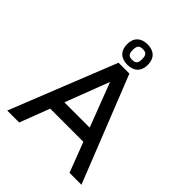

<svg xmlns="http://www.w3.org/2000/svg" viewBox="-237 -1002 1138 1138"><g transform="rotate(45 332.0 -433.0)"><path d="M332 -866C277 -866 245 -835 245 -781C245 -726 277 -695 332 -695C387 -695 419 -726 419 -781C419 -835 387 -866 332 -866ZM332 -736C303 -736 293 -747 293 -781C293 -814 303 -826 332 -826C361 -826 371 -814 371 -781C371 -747 361 -736 332 -736ZM543 0H643L378 -667H287L21 0H121L193 -188H471ZM332 -551 438 -274H226Z"/></g></svg>

Font: Maven Pro
Style: Medium
Weight: 500
Designer: Joe Prince
Foundry: Joe Prince
Version: Version 1.003